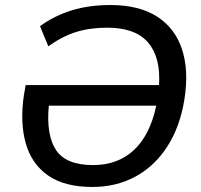

<svg xmlns="http://www.w3.org/2000/svg" viewBox="-20 -734 797 763"><path d="M59 0ZM347 9Q236 9 170.5 -37Q105 -83 82 -165.5Q59 -248 75 -356L82 -396H612Q619 -506 568.5 -565Q518 -624 406 -624Q338 -624 283 -607Q228 -590 172 -550L139 -630Q197 -672 265.5 -693Q334 -714 419 -714Q532 -714 603.5 -668.5Q675 -623 703 -539Q731 -455 713 -340Q696 -232 646 -153.5Q596 -75 519.5 -33Q443 9 347 9ZM350 -78Q448 -78 512 -137.5Q576 -197 601 -314H174Q163 -198 202.5 -138Q242 -78 350 -78Z"/></svg>

Font: Winston Medium
Style: Italic
Weight: 500
Italic angle: -9°
Designer: Original fonts by Vernon Adams / Changes by Cristiano Sobral
Foundry: Original fonts by Vernon Adams / Changes by Cristiano Sobral
Version: Version 2.503;July 17, 2020;FontCreator 13.0.0.2655 64-bit